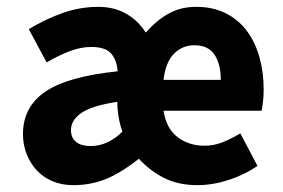

<svg xmlns="http://www.w3.org/2000/svg" viewBox="-20 -528 826 560"><path d="M194 12Q160 12 133 0.5Q106 -11 87 -31.5Q68 -52 57.5 -79Q47 -106 47 -137Q47 -216 112 -260.5Q177 -305 323 -320Q321 -352 304.5 -371.5Q288 -391 246 -391Q216 -391 184 -379Q152 -367 116 -346L64 -443Q112 -472 162.5 -490Q213 -508 267 -508Q313 -508 348 -488Q383 -468 405 -433Q437 -469 472 -488.5Q507 -508 552 -508Q601 -508 638 -489.5Q675 -471 699.5 -438.5Q724 -406 736.5 -362Q749 -318 749 -267Q749 -247 747 -230.5Q745 -214 743 -205H457Q465 -153 498 -128Q531 -103 576 -103Q604 -103 629 -113Q654 -123 681 -139L731 -44Q693 -18 646.5 -3Q600 12 556 12Q500 12 458.5 -9Q417 -30 385 -65Q332 -23 288 -5.5Q244 12 194 12ZM244 -102Q270 -102 293.5 -113Q317 -124 337 -144Q326 -175 323 -210L322 -231Q249 -220 218 -199Q187 -178 187 -149Q187 -125 202.5 -113.5Q218 -102 244 -102ZM457 -295H624Q624 -340 606 -368Q588 -396 547 -396Q512 -396 487.5 -371.5Q463 -347 457 -295Z"/></svg>

Font: Font
Style: ¶
Weight: 700
Designer: Paul D. Hunt
Foundry: Adobe Systems Incorporated
Version: Version 3.000